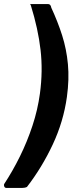

<svg xmlns="http://www.w3.org/2000/svg" viewBox="-62 -762 396 947"><path d="M-30 165Q-38 165 -41 158Q-44 151 -41 145Q1 81 36.5 9Q72 -63 98 -141.5Q124 -220 135 -301Q150 -412 138 -516Q126 -620 90 -736Q82 -742 94 -742H175Q188 -742 191 -724Q223 -655 244.5 -587.5Q266 -520 273 -445.5Q280 -371 268 -284Q251 -162 198 -49Q145 64 71 160Q61 165 47 165H-30Z"/></svg>

Font: Libre Franklin Thin
Style: Bold Italic
Weight: 700
Italic angle: -8°
Version: Version 3.000